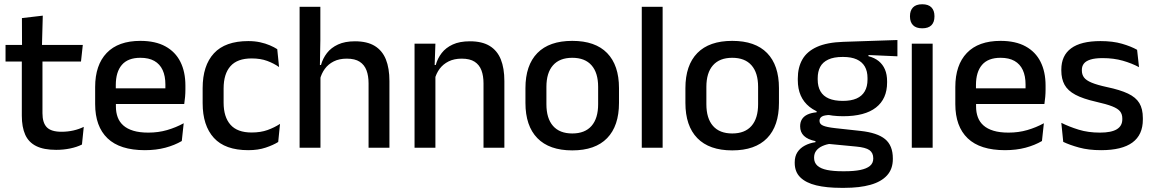

<svg xmlns="http://www.w3.org/2000/svg" viewBox="-20 -694 5419 902"><path d="M244 10Q185.5 10 150 -7.8Q114.5 -25.5 98.5 -61.2Q82.5 -97 82.5 -150.5V-449.5H179.5V-162Q179.5 -117 200 -96Q220.5 -75 269 -75Q298 -75 324.5 -81Q351 -87 373.5 -98L365 -15Q341 -3 309.5 3.5Q278 10 244 10ZM360.5 -405H6V-483H369ZM177 -474.5H83.5L83 -609L181 -620.5Z M660.5 11.5Q543.5 11.5 485.2 -44.2Q427 -100 427 -205V-285Q427 -388.5 481.2 -445.2Q535.5 -502 639.5 -502Q710 -502 757 -476.2Q804 -450.5 827.5 -403.5Q851 -356.5 851 -292V-273.5Q851 -256.5 849.5 -239Q848 -221.5 845.5 -205.5H755.5Q756.5 -231.5 756.8 -254.5Q757 -277.5 757 -296.5Q757 -337 744 -365Q731 -393 705 -407.8Q679 -422.5 639.5 -422.5Q581 -422.5 552.5 -389.2Q524 -356 524 -294.5V-248.5L524.5 -237V-193.5Q524.5 -166 532.8 -143.5Q541 -121 559.2 -104.8Q577.5 -88.5 606.5 -79.8Q635.5 -71 677 -71Q724 -71 765.2 -83Q806.5 -95 843 -115L834 -31.5Q801 -12 757.2 -0.2Q713.5 11.5 660.5 11.5ZM825.5 -205.5H479V-279H825.5Z M1146.5 11.5Q1037.5 11.5 984.8 -46.2Q932 -104 932 -209.5V-280Q932 -386 985 -443.5Q1038 -501 1146.5 -501Q1176.5 -501 1201.8 -495.5Q1227 -490 1247.5 -481.2Q1268 -472.5 1282.5 -463L1291 -379Q1267 -396 1235.5 -407.8Q1204 -419.5 1162 -419.5Q1095 -419.5 1062.8 -383.2Q1030.5 -347 1030.5 -278V-212Q1030.5 -144.5 1062.8 -108Q1095 -71.5 1162 -71.5Q1204.5 -71.5 1237 -83.2Q1269.5 -95 1295.5 -112L1287 -27Q1264 -12.5 1228.2 -0.5Q1192.5 11.5 1146.5 11.5Z M1809.5 0H1711.5V-302Q1711.5 -337.5 1701.8 -363.5Q1692 -389.5 1669.8 -404Q1647.5 -418.5 1609 -418.5Q1573.5 -418.5 1547.8 -405.5Q1522 -392.5 1506 -370.5Q1490 -348.5 1483 -320.5L1463.5 -388.5H1488Q1496.5 -419.5 1516 -444.8Q1535.5 -470 1568 -485Q1600.5 -500 1647.5 -500Q1705 -500 1740.5 -478.2Q1776 -456.5 1792.8 -415Q1809.5 -373.5 1809.5 -313ZM1485.5 0H1387.5V-662H1485V-506L1482.5 -365L1485.5 -358Z M2349.5 0H2251.5V-302Q2251.5 -337.5 2241.8 -363.5Q2232 -389.5 2209.8 -404Q2187.5 -418.5 2149 -418.5Q2113.5 -418.5 2087.5 -405.5Q2061.5 -392.5 2045.2 -370.5Q2029 -348.5 2022 -320.5L2006 -388.5H2027Q2035.5 -419.5 2055 -444.8Q2074.5 -470 2107 -485Q2139.5 -500 2187.5 -500Q2245 -500 2280.5 -478.2Q2316 -456.5 2332.8 -415Q2349.5 -373.5 2349.5 -313ZM2025.5 0H1927.5V-489H2025.5L2021.5 -374.5L2025.5 -368.5Z M2668.5 12.5Q2560.5 12.5 2504.5 -45Q2448.5 -102.5 2448.5 -210.5V-280Q2448.5 -387.5 2504.5 -444.8Q2560.5 -502 2668.5 -502Q2776.5 -502 2832.2 -444.8Q2888 -387.5 2888 -280V-210.5Q2888 -102.5 2832.2 -45Q2776.5 12.5 2668.5 12.5ZM2668.5 -67Q2728 -67 2759 -102.5Q2790 -138 2790 -204.5V-286Q2790 -352 2759 -387.2Q2728 -422.5 2668.5 -422.5Q2609 -422.5 2578 -387.2Q2547 -352 2547 -286V-204.5Q2547 -138 2578 -102.5Q2609 -67 2668.5 -67Z M3093 0H2995V-662H3093Z M3420 12.5Q3312 12.5 3256 -45Q3200 -102.5 3200 -210.5V-280Q3200 -387.5 3256 -444.8Q3312 -502 3420 -502Q3528 -502 3583.8 -444.8Q3639.5 -387.5 3639.5 -280V-210.5Q3639.5 -102.5 3583.8 -45Q3528 12.5 3420 12.5ZM3420 -67Q3479.5 -67 3510.5 -102.5Q3541.5 -138 3541.5 -204.5V-286Q3541.5 -352 3510.5 -387.2Q3479.5 -422.5 3420 -422.5Q3360.5 -422.5 3329.5 -387.2Q3298.5 -352 3298.5 -286V-204.5Q3298.5 -138 3329.5 -102.5Q3360.5 -67 3420 -67Z M3941 -148Q3838 -148 3783 -192Q3728 -236 3728 -317.5V-325.5Q3728 -377 3749.5 -414.8Q3771 -452.5 3818.2 -473.8Q3865.5 -495 3942 -497.5L4196 -506V-429.5L4060 -435.5V-430Q4089 -422.5 4108.2 -406.8Q4127.5 -391 4137.5 -367.5Q4147.5 -344 4147.5 -312V-306.5Q4147.5 -229.5 4095.2 -188.8Q4043 -148 3941 -148ZM3937 110.5H3949.5Q3992 110.5 4021.5 104.5Q4051 98.5 4066.8 85.5Q4082.5 72.5 4082.5 51V49.5Q4082.5 24 4064.5 11.2Q4046.5 -1.5 4002 -5.5L3861 -19L3885.5 -20Q3861.5 -16 3843.2 -7.8Q3825 0.5 3814.8 13.8Q3804.5 27 3804.5 46.5V47.5Q3804.5 70.5 3820.2 84.5Q3836 98.5 3865.8 104.5Q3895.5 110.5 3937 110.5ZM3947.5 188.5H3931Q3863.5 188.5 3814.8 176.8Q3766 165 3739.8 139.2Q3713.5 113.5 3713.5 71V69Q3713.5 40.5 3726.2 21Q3739 1.5 3761.2 -10.2Q3783.5 -22 3811 -26V-31Q3774.5 -38.5 3756.8 -55.8Q3739 -73 3739 -100.5V-101Q3739 -120 3747.5 -133.8Q3756 -147.5 3773.2 -155.8Q3790.5 -164 3816.5 -166.5V-177.5L3919.5 -152.5L3882 -154Q3852.5 -153.5 3841.2 -146.5Q3830 -139.5 3830 -126.5V-126Q3830 -111 3846.8 -103.8Q3863.5 -96.5 3903.5 -92L4022.5 -79Q4101.5 -70.5 4138 -40.5Q4174.5 -10.5 4174.5 50.5V53Q4174.5 100 4147.2 130Q4120 160 4069.2 174.2Q4018.5 188.5 3947.5 188.5ZM3939.5 -220Q3978 -220 4003.8 -231.2Q4029.5 -242.5 4042.5 -265Q4055.5 -287.5 4055.5 -320V-327.5Q4055.5 -359.5 4042.8 -381.5Q4030 -403.5 4004.8 -415Q3979.5 -426.5 3941 -426.5H3938.5Q3897 -426.5 3871 -414.2Q3845 -402 3833.2 -379.8Q3821.5 -357.5 3821.5 -327V-320Q3821.5 -287.5 3834.5 -265Q3847.5 -242.5 3873.8 -231.2Q3900 -220 3939.5 -220Z M4361.5 0H4263.5V-489H4361.5ZM4312.5 -561Q4283.5 -561 4269.2 -575.8Q4255 -590.5 4255 -616.5V-618.5Q4255 -644.5 4269.2 -659.2Q4283.5 -674 4312.5 -674Q4341.5 -674 4355.8 -659.2Q4370 -644.5 4370 -618.5V-616.5Q4370 -590 4355.8 -575.5Q4341.5 -561 4312.5 -561Z M4701.5 11.5Q4584.5 11.5 4526.2 -44.2Q4468 -100 4468 -205V-285Q4468 -388.5 4522.2 -445.2Q4576.5 -502 4680.5 -502Q4751 -502 4798 -476.2Q4845 -450.5 4868.5 -403.5Q4892 -356.5 4892 -292V-273.5Q4892 -256.5 4890.5 -239Q4889 -221.5 4886.5 -205.5H4796.5Q4797.5 -231.5 4797.8 -254.5Q4798 -277.5 4798 -296.5Q4798 -337 4785 -365Q4772 -393 4746 -407.8Q4720 -422.5 4680.5 -422.5Q4622 -422.5 4593.5 -389.2Q4565 -356 4565 -294.5V-248.5L4565.5 -237V-193.5Q4565.5 -166 4573.8 -143.5Q4582 -121 4600.2 -104.8Q4618.5 -88.5 4647.5 -79.8Q4676.5 -71 4718 -71Q4765 -71 4806.2 -83Q4847.5 -95 4884 -115L4875 -31.5Q4842 -12 4798.2 -0.2Q4754.5 11.5 4701.5 11.5ZM4866.5 -205.5H4520V-279H4866.5Z M5153 11.5Q5094 11.5 5049.5 -0.8Q5005 -13 4975 -27.5L4966 -117Q5003 -98.5 5047.5 -84.8Q5092 -71 5147.5 -71Q5201 -71 5226.8 -86.8Q5252.5 -102.5 5252.5 -133.5V-137.5Q5252.5 -157.5 5242 -170.8Q5231.5 -184 5204.8 -194.5Q5178 -205 5129 -216Q5067.5 -230 5032 -249Q4996.5 -268 4981.2 -295.8Q4966 -323.5 4966 -362.5V-367Q4966 -433 5012 -467Q5058 -501 5150 -501Q5208 -501 5251 -488.5Q5294 -476 5322 -460L5331 -378.5Q5297.5 -396.5 5254.8 -408.8Q5212 -421 5160 -421Q5124.5 -421 5103 -414.2Q5081.5 -407.5 5072 -395.2Q5062.5 -383 5062.5 -366V-362.5Q5062.5 -344 5072.5 -330.2Q5082.5 -316.5 5108.2 -305.8Q5134 -295 5180 -285Q5242 -272 5279 -254.5Q5316 -237 5332.5 -209.8Q5349 -182.5 5349 -139.5V-132Q5349 -60.5 5300 -24.5Q5251 11.5 5153 11.5Z"/></svg>

Font: Anek Kannada Medium Medium
Style: Regular
Weight: 500
Version: Version 1.003